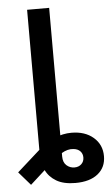

<svg xmlns="http://www.w3.org/2000/svg" viewBox="-121 -768 581 1012"><g transform="rotate(-5 169.0 -262.0)"><path d="M236.8 204.1Q174.3 204.1 136 181.4Q97.7 158.7 79.8 120.8Q62 83 62 37.1V-111.3H178.7V59.1Q178.7 89.8 196.5 106Q214.4 122.1 238.8 122.1Q261.2 122.1 275.4 108.4Q289.6 94.7 289.6 73.7Q289.6 53.7 277.1 40.5Q264.6 27.3 241.7 24.9Q225.6 22.9 210 27.1Q194.3 31.2 178.2 41Q162.1 50.8 142.6 66.4L2.4 193.4L-59.6 122.1L67.9 8.3Q102.5 -23.4 147.5 -42.5Q192.4 -61.5 237.8 -61.5Q309.6 -61.5 354 -23.2Q398.4 15.1 398.4 76.2Q398.4 135.3 355.7 169.7Q313 204.1 236.8 204.1ZM178.7 -727.5V0H62V-727.5Z"/></g></svg>

Font: Inter Cardless Tabular Medium
Style: Regular
Weight: 500
Designer: Rasmus Andersson
Foundry: rsms
Version: Version 4.000;git-4fc901f